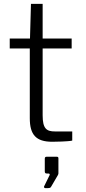

<svg xmlns="http://www.w3.org/2000/svg" viewBox="-20 -728 441 986"><path d="M348 -479V-530H199V-708H139L134 -530H30V-479H133V-121C133 -36 165 0 248 0C264 0 330 -1 351 -6V-53H262C219 -53 199 -67 199 -136V-479ZM212 238H226C236 238 240 236 243 230L278 170C278 169 280 165 280 163V85C280 79 277 77 272 77H219C214 77 210 79 210 87V152C210 160 213 163 220 163H229C235 163 238 168 233 175L207 228C204 232 207 238 212 238Z"/></svg>

Font: 18Franklin Light
Style: Regular
Weight: 300
Designer: Pablo Impallari, Rodrigo Fuenzalida (Modified by Dan O. Williams)
Version: Version 0.025;PS 000.025;hotconv 1.0.88;makeotf.lib2.5.64775